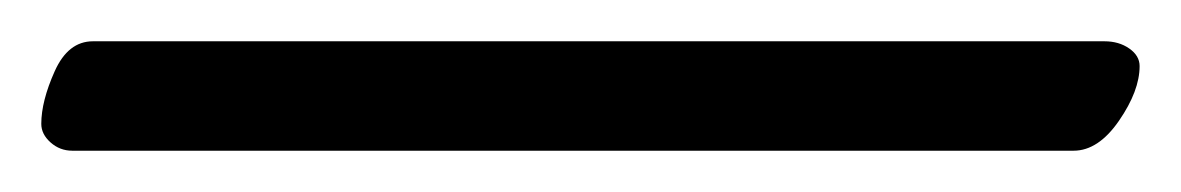

<svg xmlns="http://www.w3.org/2000/svg" viewBox="-20 111 572 93"><path d="M532 143Q532 155 522 169.5Q512 184 500 184H15Q9 184 4.5 180Q0 176 0 171Q0 160 6.5 145.5Q13 131 25 131H515Q522 131 527 134.5Q532 138 532 143Z"/></svg>

Font: EB Garamond Medium
Style: Regular
Weight: 500
Designer: Georg Duffner and Octavio Pardo
Foundry: Georg Duffner
Version: Version 1.000